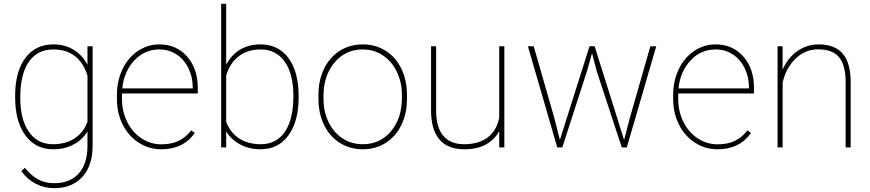

<svg xmlns="http://www.w3.org/2000/svg" viewBox="-20 -770 4545 1003"><path d="M59.1 -269.5Q59.1 -396 112.3 -467Q165.5 -538.1 258.3 -538.1Q317.4 -538.1 363.3 -511Q409.2 -483.9 437 -431.6V-528.3H463.9V-9.3Q463.9 95.2 410.2 154.1Q356.4 212.9 264.2 212.9Q210.9 212.9 166.7 189.9Q122.6 167 91.3 124L109.9 106.4Q140.6 145.5 177.2 166.3Q213.9 187 263.2 187Q344.7 187 390.1 137.5Q435.5 87.9 437 -2.4V-83.5Q409.7 -38.6 363 -14.4Q316.4 9.8 257.3 9.8Q165.5 9.8 112.3 -63Q59.1 -135.7 59.1 -262.7ZM85.9 -259.3Q85.9 -146 130.9 -81.3Q175.8 -16.6 256.8 -16.6Q323.7 -16.6 370.6 -47.6Q417.5 -78.6 437 -134.8V-374.5Q394 -511.7 257.8 -511.7Q176.3 -511.7 131.1 -447.8Q85.9 -383.8 85.9 -259.3Z M822.3 9.8Q758.3 9.8 704.8 -24.7Q651.4 -59.1 621.1 -119.1Q590.8 -179.2 590.8 -252.4V-274.4Q590.8 -347.7 620.1 -408.7Q649.4 -469.7 700.7 -503.9Q752 -538.1 812.5 -538.1Q900.9 -538.1 957 -475.1Q1013.2 -412.1 1013.2 -309.6V-281.7H617.2V-252.9Q617.2 -188.5 644.3 -133.5Q671.4 -78.6 719 -47.4Q766.6 -16.1 822.3 -16.1Q875.5 -16.1 912.8 -33.9Q950.2 -51.8 979 -88.9L997.6 -75.7Q938.5 9.8 822.3 9.8ZM812.5 -511.7Q735.4 -511.7 681.6 -454.3Q627.9 -397 618.7 -308.1H986.8V-314.5Q986.8 -368.2 964.1 -414.3Q941.4 -460.4 901.6 -486.1Q861.8 -511.7 812.5 -511.7Z M1540 -259.3Q1540 -135.7 1486.8 -63Q1433.6 9.8 1341.8 9.8Q1282.2 9.8 1235.4 -14.9Q1188.5 -39.6 1161.6 -83.5V0H1135.3V-750H1161.6V-432.1Q1189.5 -484.4 1235.1 -511.2Q1280.8 -538.1 1340.8 -538.1Q1433.6 -538.1 1486.8 -467Q1540 -396 1540 -267.6ZM1512.7 -269.5Q1512.7 -383.3 1467.5 -447.5Q1422.4 -511.7 1341.3 -511.7Q1274.9 -511.7 1228.8 -477.5Q1182.6 -443.4 1161.6 -376V-133.8Q1182.6 -77.6 1228.8 -47.1Q1274.9 -16.6 1342.3 -16.6Q1423.8 -16.6 1468.3 -81.5Q1512.7 -146.5 1512.7 -269.5Z M1643.6 -274.4Q1643.6 -350.1 1672.6 -410.4Q1701.7 -470.7 1754.6 -504.4Q1807.6 -538.1 1874.5 -538.1Q1940.9 -538.1 1993.7 -505.4Q2046.4 -472.7 2075.9 -412.6Q2105.5 -352.5 2106 -277.3V-253.9Q2106 -177.7 2077.1 -117.7Q2048.3 -57.6 1995.4 -23.9Q1942.4 9.8 1875.5 9.8Q1808.6 9.8 1755.6 -23.4Q1702.6 -56.6 1673.3 -116.5Q1644 -176.3 1643.6 -251ZM1669.9 -253.9Q1669.9 -188 1696 -133.1Q1722.2 -78.1 1768.8 -47.4Q1815.4 -16.6 1875.5 -16.6Q1965.8 -16.6 2022.7 -84.5Q2079.6 -152.3 2079.6 -259.3V-274.4Q2079.6 -339.4 2053.2 -394.5Q2026.9 -449.7 1980.2 -480.7Q1933.6 -511.7 1874.5 -511.7Q1784.2 -511.7 1727.1 -442.9Q1669.9 -374 1669.9 -269.5Z M2587.9 0V-85.4Q2564.5 -41.5 2519.5 -15.9Q2474.6 9.8 2405.8 9.8Q2319.3 9.8 2276.1 -40.8Q2232.9 -91.3 2231.9 -188V-528.3H2258.3V-187Q2259.3 -103 2296.4 -59.8Q2333.5 -16.6 2404.8 -16.6Q2480.5 -16.6 2527.8 -52.2Q2575.2 -87.9 2587.9 -156.7V-528.3H2614.7V0Z M2876 -152.8 2904.8 -39.1 3059.6 -528.3H3086.4L3240.2 -39.1L3270 -152.8L3377.4 -528.3H3408.2L3254.4 0H3228L3097.7 -397L3072.8 -491.7L3045.9 -397L2917.5 0H2891.1L2737.8 -528.3H2768.1Z M3728 9.8Q3664.1 9.8 3610.6 -24.7Q3557.1 -59.1 3526.9 -119.1Q3496.6 -179.2 3496.6 -252.4V-274.4Q3496.6 -347.7 3525.9 -408.7Q3555.2 -469.7 3606.4 -503.9Q3657.7 -538.1 3718.3 -538.1Q3806.6 -538.1 3862.8 -475.1Q3918.9 -412.1 3918.9 -309.6V-281.7H3522.9V-252.9Q3522.9 -188.5 3550 -133.5Q3577.1 -78.6 3624.8 -47.4Q3672.4 -16.1 3728 -16.1Q3781.2 -16.1 3818.6 -33.9Q3856 -51.8 3884.8 -88.9L3903.3 -75.7Q3844.2 9.8 3728 9.8ZM3718.3 -511.7Q3641.1 -511.7 3587.4 -454.3Q3533.7 -397 3524.4 -308.1H3892.6V-314.5Q3892.6 -368.2 3869.9 -414.3Q3847.2 -460.4 3807.4 -486.1Q3767.6 -511.7 3718.3 -511.7Z M4068.4 -405.3Q4094.2 -466.8 4144.5 -502.4Q4194.8 -538.1 4255.9 -538.1Q4340.8 -538.1 4382.1 -490Q4423.3 -441.9 4423.8 -344.7V0H4397.5V-345.7Q4397 -430.7 4362.8 -471.4Q4328.6 -512.2 4254.4 -512.2Q4186 -512.2 4136 -463.6Q4085.9 -415 4068.4 -338.4V0H4042V-528.3H4068.4Z"/></svg>

Font: Roboto Thin
Style: Regular
Weight: 250
Designer: Google
Version: Version 2.134; 2016